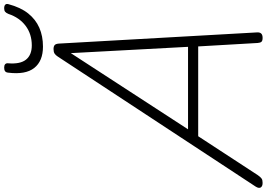

<svg xmlns="http://www.w3.org/2000/svg" viewBox="-250 -1094 1312 945"><g transform="rotate(-90 406.5 -622.0)"><path d="M-22 14Q-38 14 -44 5Q-50 -4 -40 -20L600 -994Q607 -1005 615 -1010Q623 -1015 637 -1015Q650 -1015 656.5 -1009.5Q663 -1004 664 -988L719 -14Q720 0 713.5 7Q707 14 692 14Q678 14 673 8.5Q668 3 667 -10L650 -303H208L16 -9Q6 5 -1 9.5Q-8 14 -22 14ZM242 -353H648L617 -930ZM649 -1067Q578 -1067 544 -1110Q510 -1153 521 -1239Q522 -1249 528 -1253.5Q534 -1258 546 -1258Q557 -1258 562.5 -1253Q568 -1248 567 -1239Q562 -1179 585 -1150.5Q608 -1122 655 -1122Q711 -1122 751.5 -1152.5Q792 -1183 810 -1237Q815 -1249 821 -1253.5Q827 -1258 838 -1258Q850 -1258 855.5 -1252.5Q861 -1247 858 -1237Q842 -1177 812.5 -1140Q783 -1103 742 -1085Q701 -1067 649 -1067Z"/></g></svg>

Font: Playwrite US Trad ExtraLight
Style: Regular
Weight: 250
Designer: Veronika Burian, José Scaglione
Foundry: TypeTogether
Version: Version 1.003